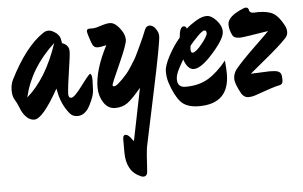

<svg xmlns="http://www.w3.org/2000/svg" viewBox="-54 -589 1535 973"><g transform="rotate(-5 713.5 -103.0)"><path d="M112 -35Q81 -35 56 -73Q49 -83 41 -104.5Q33 -126 21.5 -144Q10 -162 10 -192.5Q10 -223 22 -247Q104 -409 195 -469Q207 -478 223 -478Q239 -478 263 -460Q277 -446 280 -436Q285 -414 285 -409Q320 -397 320 -365Q320 -343 308 -265.5Q296 -188 294 -150Q294 -129 308 -129Q324 -129 365.5 -185Q407 -241 413 -241Q423 -241 423 -208L421 -159Q421 -131 396 -82.5Q371 -34 332 -34Q308 -34 294 -50Q289 -55 279 -70Q248 -115 237 -182Q155 -35 112 -35ZM86 -150Q187 -237 246 -413Q120 -298 86 -150Z M436 -470Q442 -470 451 -470Q460 -470 489 -479.5Q518 -489 535 -489Q552 -489 567.5 -475.5Q583 -462 596 -441Q609 -420 609 -397.5Q609 -375 565.5 -278.5Q522 -182 522 -175Q522 -168 530 -168Q546 -168 597 -226Q608 -239 621.5 -260.5Q635 -282 642 -293Q649 -304 661.5 -331Q674 -358 678 -366Q697 -406 711 -442Q719 -459 735 -459Q751 -459 765 -440Q779 -421 779 -402Q779 -369 727 -124Q675 121 669.5 148Q664 175 659 270Q659 301 638 301Q631 301 625 298Q552 268 552 170V103Q552 82 565 82Q577 82 590.5 99Q604 116 605 118L659 -149Q614 -95 588 -76.5Q562 -58 525.5 -58Q489 -58 467 -92Q445 -126 445 -169Q445 -258 508 -379Q480 -372 462.5 -372Q445 -372 437 -390Q433 -398 424.5 -424.5Q416 -451 416 -457Q416 -472 436 -470Z M950 -30Q886 -30 856.5 -63Q827 -96 805 -164Q797 -190 797 -219.5Q797 -249 823.5 -298.5Q850 -348 882 -385Q886 -440 907 -440Q918 -440 922 -427Q943 -446 973 -464Q1003 -482 1027 -482Q1051 -482 1076.5 -454Q1102 -426 1102 -396.5Q1102 -367 1061 -316Q984 -220 940 -220Q908 -220 890 -273Q889 -271 880.5 -256.5Q872 -242 868.5 -235Q865 -228 859 -216Q849 -193 849 -175Q849 -134 890 -134Q958 -134 1005.5 -162.5Q1053 -191 1100 -249Q1104 -205 1104 -182Q1104 -30 950 -30ZM933 -339Q931 -327 931 -321Q931 -303 941 -303Q957 -303 988.5 -342Q1020 -381 1020 -395.5Q1020 -410 1009.5 -410Q999 -410 973.5 -384Q948 -358 933 -339Z M1288 -479Q1339 -479 1366 -463Q1393 -447 1417 -402Q1427 -385 1427 -366.5Q1427 -348 1413 -334Q1380 -299 1309.5 -241Q1239 -183 1225 -171L1320 -175Q1350 -175 1362 -170.5Q1374 -166 1378 -156.5Q1382 -147 1382 -125Q1382 -103 1363 -100Q1332 -94 1241 -61Q1222 -54 1202 -54Q1182 -54 1168 -75Q1139 -127 1139 -153Q1139 -179 1156 -201Q1187 -239 1254 -303.5Q1321 -368 1331 -379Q1203 -358 1187 -358Q1171 -358 1162 -361.5Q1153 -365 1148 -375Q1134 -403 1134 -429Q1134 -471 1216 -504Q1222 -507 1229 -507Q1242 -507 1244 -491Q1247 -478 1268 -478Z"/></g></svg>

Font: Zhi Mang Xing
Style: Regular
Weight: 400
Designer: ZhongQi
Foundry: ZhongQi
Version: Version 2.001